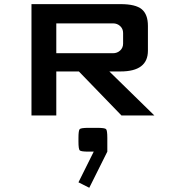

<svg xmlns="http://www.w3.org/2000/svg" viewBox="-20 -557 830 926"><path d="M497.6 174.3 410.6 348.6 358.4 322.3 432.1 174.3H407.2Q370.6 174.3 364.5 168.2Q358.4 162.1 358.4 125.5V108.4Q358.4 71.8 364.5 65.7Q370.6 59.6 407.2 59.6H448.7Q485.4 59.6 491.5 65.7Q497.6 71.8 497.6 108.4ZM507.3 -212.4 724.6 0H565.9L360.4 -212.4H251.5V0H131.8V-537.1H561.5Q633.8 -537.1 663.6 -512.5Q693.4 -487.8 693.4 -432.1V-312.5Q693.4 -212.4 561.5 -212.4ZM251.5 -444.3V-300.3H524.9Q545.4 -300.3 559.6 -313.5Q573.7 -326.7 573.7 -346.7V-397.9Q573.7 -418 559.6 -431.2Q545.4 -444.3 524.9 -444.3Z"/></svg>

Font: Squarish Sans CT
Style: Regular
Weight: 400
Version: Version 0.9